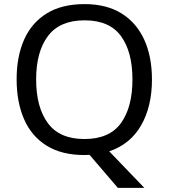

<svg xmlns="http://www.w3.org/2000/svg" viewBox="-20 -745 821 935"><path d="M720 -358Q720 -227 667.5 -135Q615 -43 512 -8L683 170H554L416 9Q410 9 403.5 9.5Q397 10 391 10Q280 10 206.5 -36Q133 -82 97 -165Q61 -248 61 -359Q61 -469 97 -551Q133 -633 206.5 -679Q280 -725 392 -725Q499 -725 572 -679.5Q645 -634 682.5 -551.5Q720 -469 720 -358ZM156 -358Q156 -223 213 -145.5Q270 -68 391 -68Q513 -68 569 -145.5Q625 -223 625 -358Q625 -493 569 -569.5Q513 -646 392 -646Q271 -646 213.5 -569.5Q156 -493 156 -358Z"/></svg>

Font: Noto Sans Old North Arabian
Style: Regular
Weight: 400
Designer: Monotype Design Team
Foundry: Monotype Imaging Inc.
Version: Version 2.001; ttfautohint (v1.8.4.7-5d5b)